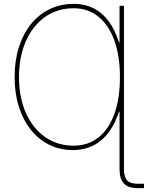

<svg xmlns="http://www.w3.org/2000/svg" viewBox="-20 -757 756 981"><path d="M613.3 -727.5V0H590.8V-186.5H587.9Q556.6 -89.8 496.8 -40Q437 9.8 352.5 9.8Q286.6 9.8 231.9 -17.3Q177.2 -44.4 137.5 -94Q97.7 -143.6 76.2 -212.2Q54.7 -280.8 54.7 -363.3Q54.7 -446.8 76.4 -515.4Q98.1 -584 138.4 -633.8Q178.7 -683.6 233.9 -710.4Q289.1 -737.3 356.4 -737.3Q439.9 -737.3 498.5 -687.7Q557.1 -638.2 587.9 -540H590.8V-727.5ZM356.4 -12.7Q430.2 -12.7 483.2 -54.7Q536.1 -96.7 564.5 -175.3Q592.8 -253.9 592.8 -363.3Q592.8 -472.2 564 -551Q535.2 -629.9 482.2 -672.4Q429.2 -714.8 356.4 -714.8Q273.4 -714.8 210.4 -670.4Q147.5 -626 112.3 -546.9Q77.1 -467.8 77.1 -363.3Q77.1 -258.8 112.3 -179.9Q147.5 -101.1 210.4 -56.9Q273.4 -12.7 356.4 -12.7ZM680.7 204.1Q635.7 204.1 613.3 180.7Q590.8 157.2 590.8 107.4V0H613.3V107.4Q613.3 147.5 629.4 164.6Q645.5 181.6 680.7 181.6Q687 181.6 696.8 181.6Q706.5 181.6 715.8 181.6V204.1Q707.5 204.1 697.5 204.1Q687.5 204.1 680.7 204.1Z"/></svg>

Font: Inter 24pt Thin
Style: Regular
Weight: 250
Designer: Rasmus Andersson
Foundry: rsms
Version: Version 4.001;git-66647c0bb